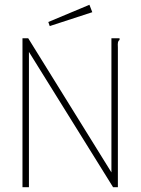

<svg xmlns="http://www.w3.org/2000/svg" viewBox="-20 -783 590 803"><path d="M74 -623H98L446 -62V-623H480V-616Q475 -613 473.5 -606.5Q472 -600 473 -584V0H453L101 -566V0H74ZM188 -674 182 -691 354 -763 366 -732Z"/></svg>

Font: Inconsolata SemiExpanded ExtraLight
Style: Regular
Weight: 200
Width: 6
Monospace: yes
Designer: Raph Levien, Cyreal, Brenton Simpson
Foundry: Raph Levien, Cyreal, Google
Version: Version 3.001; ttfautohint (v1.8.2.53-6de2)